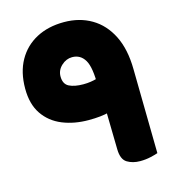

<svg xmlns="http://www.w3.org/2000/svg" viewBox="-105 -774 777 870"><g transform="rotate(-15 283.5 -339.0)"><path d="M524 -400 530 -5Q520 -1 496 4.5Q472 10 446 10Q411 10 385.5 -5.5Q360 -21 359 -68L354 -322L427 -265Q405 -251 366.5 -240.5Q328 -230 269 -230Q201 -230 146 -252.5Q91 -275 59 -322Q27 -369 27 -442Q27 -519 58 -574Q89 -629 144.5 -658.5Q200 -688 274 -688Q347 -688 403 -655Q459 -622 491 -558Q523 -494 524 -400ZM269 -525Q241 -525 218.5 -504Q196 -483 196 -454Q196 -418 221 -405.5Q246 -393 287 -393Q306 -393 322 -395.5Q338 -398 350 -401.5Q362 -405 369 -407L348 -366Q349 -456 328.5 -490.5Q308 -525 269 -525Z"/></g></svg>

Font: Baloo Bhaijaan 2 ExtraBold
Style: Regular
Weight: 800
Designer: Sanskriti Dholi, Noopur Datye and Ek Type
Foundry: Ek Type
Version: Version 1.701